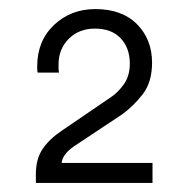

<svg xmlns="http://www.w3.org/2000/svg" viewBox="-20 -825 423 423"><path d="M59 -422V-441Q59 -475 74 -497Q89 -519 116 -537L223 -610Q240 -621 253 -639.5Q266 -658 266 -685Q266 -719 246 -740.5Q226 -762 189 -762Q154 -762 131.5 -739.5Q109 -717 109 -683Q109 -679 109 -674.5Q109 -670 110 -665H63Q62 -668 62 -673Q62 -678 62 -679Q62 -735 99 -770Q136 -805 190 -805Q249 -805 282 -771.5Q315 -738 315 -687Q315 -644 294.5 -617.5Q274 -591 249 -573L142 -502Q128 -492 122 -482.5Q116 -473 116 -466H316V-422Z"/></svg>

Font: Chivo ExtraLight
Style: Regular
Weight: 250
Designer: Hector Gatti
Foundry: Omnibus-Type
Version: Version 2.002